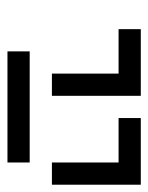

<svg xmlns="http://www.w3.org/2000/svg" viewBox="42 -644 415 540"><g transform="rotate(90 250.0 -374.5)"><path d="M250 -312.5H187.5V-500H62.5V-562.5H250ZM125 -250H437.5V-187.5H125ZM312.5 -562.5H500V-312.5H437.5V-500H312.5Z"/></g></svg>

Font: 寒蝉点阵体 16px
Style: Regular
Weight: 400
Designer: Designed by Warren2060
Foundry: ChillType
Version: Version 1.000